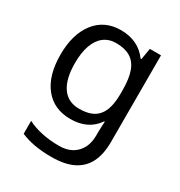

<svg xmlns="http://www.w3.org/2000/svg" viewBox="-183 -674 980 1043"><g transform="rotate(30 307.5 -153.0)"><path d="M275 -546Q328 -546 370.5 -526Q413 -506 443 -465H448L460 -536H530V9Q530 85 504 136.5Q478 188 425 214Q372 240 290 240Q232 240 183.5 231.5Q135 223 97 206V125Q135 145 186 156Q237 167 295 167Q364 167 403.5 126.5Q443 86 443 16V-5Q443 -17 444 -39.5Q445 -62 446 -71H442Q414 -30 372.5 -10Q331 10 276 10Q172 10 113.5 -63Q55 -136 55 -267Q55 -395 113.5 -470.5Q172 -546 275 -546ZM287 -472Q242 -472 210.5 -448Q179 -424 162.5 -378Q146 -332 146 -266Q146 -167 182.5 -114.5Q219 -62 289 -62Q330 -62 359 -72.5Q388 -83 407 -105.5Q426 -128 435 -163Q444 -198 444 -246V-267Q444 -340 427.5 -385Q411 -430 376 -451Q341 -472 287 -472Z"/></g></svg>

Font: lgurmukhi85
Style: Book
Weight: 400
Designer: Jelle Bosma - Monotype Design Team
Foundry: Monotype Imaging Inc.
Version: Version 2.003